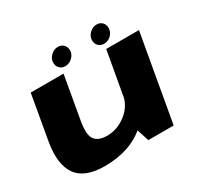

<svg xmlns="http://www.w3.org/2000/svg" viewBox="-157 -935 1173 1132"><g transform="rotate(-30 430.0 -369.0)"><path d="M549 0H721.5L825.5 -589.5H602.5L516 -102ZM312 -589.5H88.5L35.5 -287Q10.5 -144 62.5 -69.5Q114.5 5 251.5 5Q426 5 533.2 -90.5Q640.5 -186 653.5 -259L554.5 -312Q542 -236 482.2 -189.8Q422.5 -143.5 354 -143.5Q292 -143.5 268.5 -177.2Q245 -211 261.5 -302ZM344.5 -622Q370.5 -622 392.2 -642.2Q414 -662.5 414 -690Q414 -713 399 -728Q384 -743 361.5 -743Q334.5 -743 313 -722.5Q291.5 -702 291.5 -674.5Q291.5 -652 306 -637Q320.5 -622 344.5 -622ZM607.5 -622Q635 -622 656 -642.2Q677 -662.5 677 -690Q677 -713 662.8 -728Q648.5 -743 624.5 -743Q598 -743 576.8 -722.5Q555.5 -702 555.5 -674.5Q555.5 -652 570.2 -637Q585 -622 607.5 -622Z"/></g></svg>

Font: Anybody Expanded ExtraBold
Style: Italic
Weight: 800
Width: 7
Italic angle: -10°
Version: Version 1.113;gftools[0.9.25]